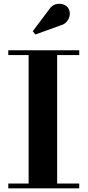

<svg xmlns="http://www.w3.org/2000/svg" viewBox="-20 -1023 476 1043"><path d="M25 0V-26H135.5V-724H25V-750H410.5V-724H290.5V-26H410.5V0ZM172 -835.5 158 -853.5 246 -970.5Q261.5 -994 282.5 -999.8Q303.5 -1005.5 322.5 -999.2Q341.5 -993 350.5 -979Q361 -963 359 -943Q357 -923 343.5 -906.5Q330 -890 306 -884Z"/></svg>

Font: Bodoni Moda 9pt
Style: Bold
Weight: 700
Designer: Owen Earl
Foundry: indestructible type
Version: Version 2.005